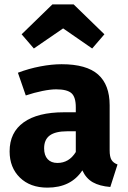

<svg xmlns="http://www.w3.org/2000/svg" viewBox="-20 -842 586 879"><path d="M518 -89 485 14Q436 10 405 -7.5Q374 -25 357 -62Q305 17 197 17Q118 17 71 -29Q24 -75 24 -149Q24 -236 88.5 -282Q153 -328 273 -328H327V-351Q327 -398 307 -415.5Q287 -433 237 -433Q211 -433 174 -425.5Q137 -418 98 -405L62 -509Q112 -528 164.5 -538Q217 -548 262 -548Q376 -548 429 -501Q482 -454 482 -360V-154Q482 -124 490.5 -110Q499 -96 518 -89ZM327 -146V-241H288Q234 -241 208 -222Q182 -203 182 -163Q182 -131 198 -113.5Q214 -96 243 -96Q296 -96 327 -146ZM79 -685 220 -822H317L458 -685L402 -620L269 -712L135 -620Z"/></svg>

Font: Fira Sans BGR
Style: Bold
Weight: 700
Designer: bBox Type GmbH & Carrois Corporate GbR & Edenspiekermann AG
Foundry: bBox Type GmbH & Carrois Corporate GbR & Edenspiekermann AG
Version: Version 4.301